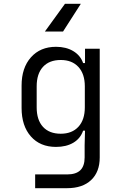

<svg xmlns="http://www.w3.org/2000/svg" viewBox="-20 -805 640 1005"><path d="M320 -785H403L310 -640H215ZM425 -550H502V19Q502 95 457 137.5Q412 180 331 180H164V108H331Q378 108 400.5 86Q423 64 423 19V-45L425 -121H415Q401 -80 364 -58Q327 -36 273 -36Q190 -36 141.5 -91Q93 -146 93 -240V-357Q93 -450 142 -505Q191 -560 273 -560Q326 -560 363.5 -537.5Q401 -515 415 -475H425ZM424 -353Q424 -418 390.5 -454.5Q357 -491 298 -491Q238 -491 205 -455Q172 -419 172 -353V-243Q172 -177 205 -141Q238 -105 298 -105Q357 -105 390.5 -141.5Q424 -178 424 -243Z"/></svg>

Font: JetBrains Mono Semi Light
Style: Regular
Weight: 350
Monospace: yes
Designer: Philipp Nurullin, Konstantin Bulenkov
Foundry: JetBrains
Version: 2.002